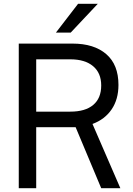

<svg xmlns="http://www.w3.org/2000/svg" viewBox="-20 -993 700 1013"><path d="M615 0H514L379 -322H363H171V0H79V-763H363Q476 -763 540.5 -707.5Q605 -652 605 -545Q605 -469 569 -416Q533 -363 468 -339ZM351 -404Q430 -404 472 -439.5Q514 -475 514 -542Q514 -608 471 -644Q428 -680 351 -680H171V-404ZM353 -821H275L392 -973H496Z"/></svg>

Font: Open Sauce One
Style: Regular
Weight: 400
Designer: Alfredo Marco Pradil
Foundry: Creative Sauce Fz LLC
Version: Version 1.477